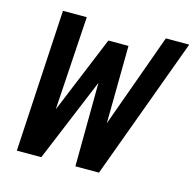

<svg xmlns="http://www.w3.org/2000/svg" viewBox="-97 -750 861 849"><g transform="rotate(15 333.5 -325.0)"><path d="M52 0 89 -650H198L171 -221L317 -575H409L405 -220L560 -650H667L428 0H320L323 -383L164 0Z"/></g></svg>

Font: Sometype Mono
Style: Bold Italic
Weight: 700
Italic angle: -12°
Monospace: yes
Designer: Ryoichi Tsunekawa
Foundry: Dharma Type
Version: Version 1.000; ttfautohint (v1.8.3)